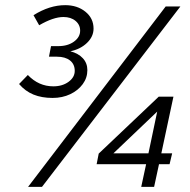

<svg xmlns="http://www.w3.org/2000/svg" viewBox="-20 -725 737 745"><path d="M184 -345Q142 -345 110 -358Q78 -371 54 -399L88 -434Q130 -390 187 -390Q222 -390 246 -407.5Q270 -425 270 -450Q270 -476 251.5 -490.5Q233 -505 201 -505H170L178 -546H206Q243 -546 267 -563.5Q291 -581 291 -606Q291 -629 273 -644Q255 -659 226 -659Q187 -659 132 -627L110 -666Q172 -705 233 -705Q280 -705 311.5 -679.5Q343 -654 343 -614Q343 -583 317.5 -558.5Q292 -534 253 -526Q284 -518 301.5 -499Q319 -480 319 -453Q319 -423 301 -398.5Q283 -374 252.5 -359.5Q222 -345 184 -345ZM528 0 547 -88H355L363 -129L596 -350H653L606 -130H648L638 -88H597L578 0ZM420 -130H556L590 -292ZM89 0 623 -700H680L143 0Z"/></svg>

Font: Red Hat Text VF
Style: Italic
Weight: 400
Italic angle: -12°
Designer: Pentagram, MCKL
Foundry: Pentagram, MCKL
Version: Version 1.023